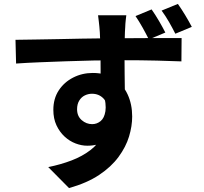

<svg xmlns="http://www.w3.org/2000/svg" viewBox="-20 -870 1040 979"><path d="M624 -792Q623 -784 621 -766.5Q619 -749 618.5 -731.5Q618 -714 617 -706Q616 -686 615.5 -652Q615 -618 615 -577Q615 -536 615.5 -494.5Q616 -453 616.5 -416.5Q617 -380 617 -356L493 -399Q493 -418 493 -449Q493 -480 493 -517.5Q493 -555 492.5 -592Q492 -629 491 -659Q490 -689 489 -705Q487 -735 484 -759Q481 -783 480 -792ZM59 -667Q104 -668 159.5 -668.5Q215 -669 276 -670.5Q337 -672 396.5 -673Q456 -674 507.5 -674.5Q559 -675 597 -675Q635 -675 680 -675.5Q725 -676 769 -676Q813 -676 849 -676Q885 -676 906 -676L905 -557Q858 -559 780.5 -561Q703 -563 593 -563Q525 -563 455 -561.5Q385 -560 316 -557.5Q247 -555 183 -552.5Q119 -550 62 -546ZM600 -372Q600 -290 580.5 -236Q561 -182 522 -154.5Q483 -127 425 -127Q396 -127 365.5 -138.5Q335 -150 309.5 -173.5Q284 -197 268 -231Q252 -265 252 -310Q252 -367 279.5 -409Q307 -451 353 -474.5Q399 -498 453 -498Q519 -498 563.5 -468Q608 -438 631 -388Q654 -338 654 -276Q654 -227 638 -174Q622 -121 584.5 -70Q547 -19 485.5 22Q424 63 332 89L226 -18Q290 -31 345 -52Q400 -73 441.5 -105Q483 -137 506.5 -184Q530 -231 530 -296Q530 -345 507 -368.5Q484 -392 449 -392Q430 -392 412.5 -383.5Q395 -375 384 -357Q373 -339 373 -313Q373 -278 396.5 -257.5Q420 -237 450 -237Q474 -237 493 -252.5Q512 -268 517.5 -303Q523 -338 507 -397ZM753 -822Q772 -795 791 -762.5Q810 -730 823 -704L739 -669Q724 -699 707 -729.5Q690 -760 671 -788ZM887 -850Q906 -823 925 -791.5Q944 -760 958 -733L874 -698Q859 -728 841.5 -758.5Q824 -789 804 -816Z"/></svg>

Font: Noto Sans JP Thin
Style: Bold
Weight: 700
Version: Version 2.004-H2;hotconv 1.0.118;makeotfexe 2.5.65603